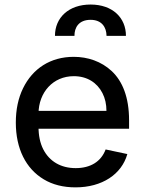

<svg xmlns="http://www.w3.org/2000/svg" viewBox="-20 -798 626 829"><path d="M306.1 11C420.8 11 505.3 -45.5 529.8 -132.8L436.1 -152.7C416.5 -100.1 370.4 -72.1 306.8 -72.1C242.9 -72.1 193.5 -100.9 166.5 -153.8C153.1 -180.4 146.3 -212.7 146.3 -250.7V-307.9C147 -399.1 208.8 -469.1 298.7 -469.1C355.8 -469.1 399.1 -441.4 422.2 -396.3C433.9 -373.6 439.6 -348 439.6 -319.2H108.3V-242.2H537.3V-278.8C537.3 -378.6 508.5 -447.4 463.1 -490.4C417.3 -533.4 358.3 -552.6 298.3 -552.6C197.8 -552.6 121.1 -502.1 79.5 -416.9C58.6 -373.9 48.3 -324.6 48.3 -268.8C48.3 -156.2 91.6 -70 168.7 -23.8C207 -0.7 252.8 11 306.1 11ZM301.5 -643.1C301.1 -679 320 -712.4 371.1 -712.4C419.7 -712.4 439.6 -680 440 -643.1H523.8C523.8 -721.6 465.9 -778.4 371.1 -778.4C276.3 -778.4 217.3 -721.6 217.3 -643.1Z"/></svg>

Font: Inter 465
Style: Regular
Weight: 400
Designer: Rasmus Andersson
Foundry: rsms
Version: Version 3.019;Glyphs 3.1.2 (3151)